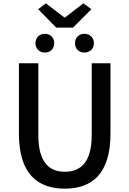

<svg xmlns="http://www.w3.org/2000/svg" viewBox="-20 -1114 773 1147"><path d="M367 13C530 13 640 -76 640 -316V-736H528V-308C528 -142 460 -88 367 -88C275 -88 209 -142 209 -308V-736H93V-316C93 -76 204 13 367 13ZM316 -949H416L526 -1059L478 -1094L369 -1010H364L254 -1094L208 -1059ZM248 -800C281 -800 304 -823 304 -856C304 -889 281 -912 248 -912C215 -912 192 -889 192 -856C192 -823 215 -800 248 -800ZM484 -800C517 -800 541 -823 541 -856C541 -889 517 -912 484 -912C451 -912 428 -889 428 -856C428 -823 451 -800 484 -800Z"/></svg>

Font: Noto Sans T Chinese Medium
Style: Regular
Weight: 500
Designer: Ryoko NISHIZUKA (kana & ideographs); Paul D. Hunt (Latin, Greek & Cyrillic); Wenlong ZHANG (bopomofo); Sandoll Communica
Foundry: Adobe Systems Incorporated
Version: Version 1.000;PS 1;hotconv 1.0.78;makeotf.lib2.5.61930